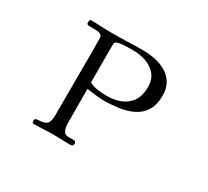

<svg xmlns="http://www.w3.org/2000/svg" viewBox="-144 -961 1288 1191"><g transform="rotate(30 500.0 -365.5)"><path d="M710 -549Q710 -604 682 -637.5Q654 -671 610 -686.5Q566 -702 518 -702H480Q473 -702 458.5 -701.5Q444 -701 428 -698.5Q412 -696 400.5 -691Q389 -686 389 -676V-399Q415 -384 449.5 -379.5Q484 -375 514 -375Q571 -375 615 -393.5Q659 -412 684.5 -450.5Q710 -489 710 -549ZM815 -550Q815 -482 788.5 -440.5Q762 -399 718 -377.5Q674 -356 620 -348.5Q566 -341 511 -341Q480 -341 450 -345Q420 -349 390 -353Q390 -292 390.5 -230.5Q391 -169 391 -107Q391 -82 400 -58.5Q409 -35 440 -35Q448 -35 456.5 -35.5Q465 -36 474 -36Q491 -36 491 -19Q491 -6 483 -2.5Q475 1 464 1Q436 1 407.5 -0.5Q379 -2 351 -2Q316 -2 281.5 0Q247 2 212 2Q202 2 200 -3Q198 -8 198 -16Q198 -31 214 -32Q230 -33 239 -34Q277 -38 288 -56.5Q299 -75 299 -110Q299 -226 299.5 -341Q300 -456 300 -571Q300 -594 299.5 -617Q299 -640 299 -662Q299 -681 286.5 -688Q274 -695 258 -695Q244 -695 230.5 -695.5Q217 -696 203 -696Q186 -696 186 -712Q186 -717 187.5 -725Q189 -733 197 -733Q235 -733 273 -731Q311 -729 349 -729Q405 -729 461 -731Q517 -733 573 -733Q617 -733 659.5 -723.5Q702 -714 737.5 -693Q773 -672 794 -636.5Q815 -601 815 -550Z"/></g></svg>

Font: Kaisei Tokumin
Style: Regular
Weight: 400
Designer: Font-Kai, 金井和夫
Foundry: KAZUO KANAI
Version: Version 5.003